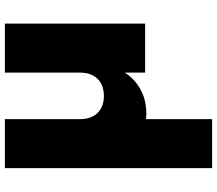

<svg xmlns="http://www.w3.org/2000/svg" viewBox="-70 -530 869 768"><g transform="rotate(-90 364.0 -146.5)"><path d="M653 0H457V-561H653ZM474 -115Q462 -82 437 -55Q412 -28 375.5 -11.5Q339 5 291 5Q276 5 262 1Q248 -3 238 -9L271 -24V268H75V-561H271V-261Q271 -215 296 -190Q321 -165 363 -165Q407 -165 432 -190Q457 -215 457 -261Z"/></g></svg>

Font: Parkinsans ExtraBold
Style: Regular
Weight: 800
Designer: Red Stone, Indian Type Foundry
Foundry: Indian Type Foundry
Version: Version 1.000